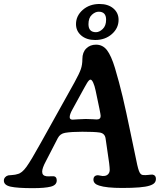

<svg xmlns="http://www.w3.org/2000/svg" viewBox="-34 -955 837 984"><path d="M476.1 -934.6Q520 -934.6 546.9 -911.9Q573.7 -889.2 573.7 -853.5Q573.7 -810.5 539.3 -780.3Q504.9 -750 453.6 -750Q409.7 -750 382.6 -772.9Q355.5 -795.9 355.5 -831.5Q355.5 -874 390.1 -904.3Q424.8 -934.6 476.1 -934.6ZM419.4 -831.1Q419.4 -790 458 -790Q475.1 -790 492.4 -806.4Q509.8 -822.8 509.8 -854Q509.8 -895 471.7 -895Q454.1 -895 436.8 -879.2Q419.4 -863.3 419.4 -831.1ZM262.2 -247.1 201.2 -128.9Q182.1 -93.3 182.1 -75.2Q182.1 -54.7 203.6 -51.8Q212.4 -50.8 224.6 -51.5Q236.8 -52.2 241.2 -51.8Q256.8 -49.8 256.8 -30.3Q256.8 -6.3 226.3 1.5Q195.8 9.3 134.3 9.3Q55.7 9.3 20.8 1.7Q-14.2 -5.9 -14.2 -29.3Q-14.2 -39.1 -7.8 -46.4Q-1.5 -53.7 8.3 -56.2Q13.2 -57.1 29.3 -58.1Q45.4 -59.1 56.2 -63Q78.1 -67.4 101.6 -99.9Q125 -132.3 175.8 -224.1L347.7 -532.7Q372.6 -578.1 380.4 -600.8Q388.2 -623.5 388.2 -652.3Q388.2 -687 408 -706.5Q427.7 -726.1 458 -726.1Q492.7 -726.1 514.4 -697.8Q536.1 -669.4 555.2 -606.4Q577.1 -532.7 594.5 -459.7Q611.8 -386.7 634.3 -277.6Q656.7 -168.5 664.6 -132.8Q674.3 -83 682.1 -70.3Q688.5 -59.1 698.2 -58.1Q710.4 -56.6 725.8 -58.6Q741.2 -60.5 748 -60.1Q765.1 -57.1 765.1 -38.6Q765.1 -25.4 757.3 -17.1Q749.5 -8.8 731.9 -3.4Q696.3 8.3 592.3 8.3Q511.2 8.3 474.1 -3.9Q444.8 -12.7 444.8 -34.7Q444.8 -53.2 462.4 -56.6Q468.3 -57.6 480 -54.9Q491.7 -52.2 499.5 -53.2Q512.7 -54.2 520.5 -62.7Q528.3 -71.3 528.3 -84.5Q528.3 -94.7 525.4 -119.1L507.3 -244.1Q503.9 -272 476.1 -275.9Q449.2 -279.8 387.7 -279.8Q333 -279.8 300.3 -274.4Q273.9 -270 262.2 -247.1ZM405.3 -345.2Q423.8 -345.2 440.4 -344Q457 -342.8 461.9 -342.8Q481.9 -342.8 481.9 -360.8Q481.9 -366.7 475.6 -397.5L456.1 -490.7Q450.7 -516.1 443.6 -531.5Q436.5 -546.9 429.7 -546.9Q427.7 -546.9 425.5 -545.7Q423.3 -544.4 420.7 -541.5Q418 -538.6 415.8 -535.4Q413.6 -532.2 410.6 -527.1Q407.7 -522 405.3 -517.8Q402.8 -513.7 399.2 -507.1Q395.5 -500.5 393.1 -496.1L336.4 -392.6Q323.2 -369.1 323.2 -354.5Q323.2 -341.8 338.4 -341.8Q339.8 -341.8 365.5 -343.5Q391.1 -345.2 405.3 -345.2Z"/></svg>

Font: Cooper* SemiBold
Style: Italic
Weight: 600
Italic angle: -7°
Designer: Owen Earl
Foundry: indestructible type*
Version: Version 0.001